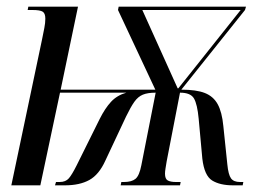

<svg xmlns="http://www.w3.org/2000/svg" viewBox="-20 -556 811 576"><path d="M106 -437Q110 -457 113 -472Q116 -487 116 -500Q116 -516 108 -521Q100 -526 77 -526H63L65 -536H214L162 -287H446L334 -526L336 -536H718L715 -526L524 -287Q569 -287 594.5 -277Q620 -267 633 -243.5Q646 -220 650 -178L662 -63Q665 -32 673 -21Q681 -10 700 -10H710L708 0H679Q640 0 616.5 -14.5Q593 -29 587 -80L576 -200Q572 -243 562 -260.5Q552 -278 520 -278L480 -72Q478 -60 476.5 -50.5Q475 -41 475 -35Q475 -19 483.5 -14.5Q492 -10 508 -10H522L520 0H342L344 -10H352Q375 -10 386.5 -19.5Q398 -29 404 -60L447 -278Q423 -278 408.5 -272Q394 -266 383 -250.5Q372 -235 358 -206L296 -74Q277 -32 248 -16Q219 0 175 0H145L148 -10H159Q177 -10 186.5 -21Q196 -32 210 -60L279 -199Q295 -231 313 -250.5Q331 -270 359 -278H160L101 0H14ZM513 -291H515L702 -526H407Z"/></svg>

Font: Noto Serif Display ExtraCondensed
Style: Italic
Weight: 400
Width: 2
Italic angle: -12°
Designer: Monotype Design Team
Foundry: Monotype Imaging Inc.
Version: Version 2.009